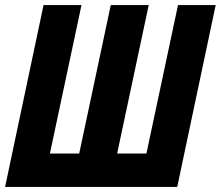

<svg xmlns="http://www.w3.org/2000/svg" viewBox="-22 -734 867 754"><path d="M-2 0 149 -714H298L174 -131H289L413 -714H562L438 -131H553L677 -714H825L674 0Z"/></svg>

Font: Noto Sans ExtraCondensed ExtraBold
Style: Italic
Weight: 800
Width: 2
Italic angle: -12°
Designer: Monotype Design Team
Foundry: Monotype Imaging Inc.
Version: Version 2.013; ttfautohint (v1.8.4.7-5d5b)